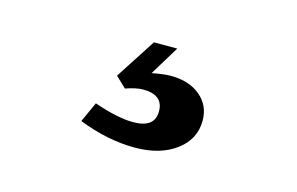

<svg xmlns="http://www.w3.org/2000/svg" viewBox="-44 -90 626 405"><g transform="rotate(15 268.5 112.5)"><path d="M302 0 263 64Q289 59 304 59Q344 59 368.5 79.5Q393 100 393 133Q393 174 358.5 199.5Q324 225 269 225Q210 225 146 200L166 156Q218 174 252 174Q299 174 299 138Q299 102 255 102Q240 102 217 110L194 88L251 0Z"/></g></svg>

Font: Almarai ExtraBold
Style: Regular
Weight: 800
Designer: Boutros International 2019
Foundry: Created by Boutros International 2019
Version: Version 1.10